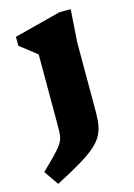

<svg xmlns="http://www.w3.org/2000/svg" viewBox="-128 -585 613 881"><g transform="rotate(-15 178.0 -144.0)"><path d="M103.5 -361.5Q98 -366.5 84.8 -377Q71.5 -387.5 55 -400Q38.5 -412.5 23.5 -424.5V-467L245.5 -524.5H299L288.5 -370V-38Q288.5 -2.5 283.5 25Q278.5 52.5 264.5 76Q250.5 99.5 222.8 122.8Q195 146 149.5 173Q104 200 36.5 235L-11.5 166Q30 126 53.5 101.5Q77 77 87.8 59.8Q98.5 42.5 101 25.8Q103.5 9 103.5 -15Z"/></g></svg>

Font: Newsreader 7pt
Style: Bold
Weight: 700
Designer: Hugues Gentile
Foundry: Production Type
Version: Version 1.003